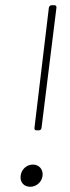

<svg xmlns="http://www.w3.org/2000/svg" viewBox="-20 -720 269 735"><path d="M120 -221H128C134 -221 138 -224 139 -231L196 -690C197 -696 194 -700 188 -700H178C172 -700 168 -696 167 -690L112 -231C111 -224 114 -221 120 -221ZM96 -5C119 -5 140 -23 143 -47C146 -72 129 -90 106 -90C82 -90 62 -72 59 -47C56 -23 71 -5 96 -5Z"/></svg>

Font: Barlow Thin
Style: Italic
Weight: 250
Italic angle: -7°
Designer: Jeremy Tribby
Foundry: Tribby Type
Version: Version 1.422;hotconv 1.0.109;makeotfexe 2.5.65596